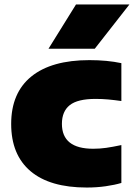

<svg xmlns="http://www.w3.org/2000/svg" viewBox="-20 -828 599 859"><path d="M368 11Q203 11 116.5 -62.2Q30 -135.5 30 -273.5Q30 -412.5 120.2 -485.8Q210.5 -559 380 -559Q459.5 -559 523 -545.5V-376Q491.5 -380.5 464.2 -383Q437 -385.5 407.5 -385.5Q327 -385.5 292 -357.5Q257 -329.5 257 -274Q257 -162.5 397 -162.5Q426.5 -162.5 454.8 -166.5Q483 -170.5 523 -179V-9.5Q493 -0.5 453 5.2Q413 11 368 11ZM197 -610 320 -808H559L404 -610Z"/></svg>

Font: Encode Sans Semi Expanded Black
Style: Regular
Weight: 900
Width: 6
Designer: Multiple Designers
Foundry: Impallari Type
Version: Version 3.000; ttfautohint (v1.8.3) -l 8 -r 50 -G 200 -x 14 